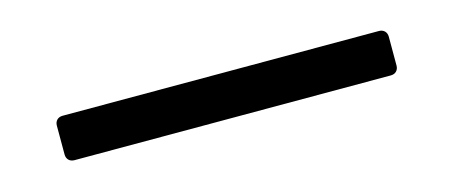

<svg xmlns="http://www.w3.org/2000/svg" viewBox="-23 -147 562 238"><g transform="rotate(-15 258.0 -28.5)"><path d="M55 0H461C467 0 471 -4 471 -10V-47C471 -53 467 -57 461 -57H55C49 -57 45 -53 45 -47V-10C45 -4 49 0 55 0Z"/></g></svg>

Font: Elastic
Style: elastic
Weight: 400
Designer: Jeremy Tribby
Foundry: Tribby Type
Version: Version 1.422;hotconv 1.0.109;makeotfexe 2.5.65596